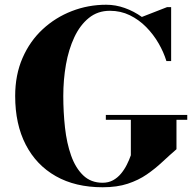

<svg xmlns="http://www.w3.org/2000/svg" viewBox="-20 -780 823 810"><path d="M426.5 -295H770V-274.5H724.5V-150.5Q694 -124 664 -96Q634 -68 599.2 -44Q564.5 -20 519.2 -5Q474 10 413 10Q298 10 215.5 -36.8Q133 -83.5 88.5 -169.8Q44 -256 44 -375Q44 -464 75 -535.2Q106 -606.5 160 -656.5Q214 -706.5 283 -733.2Q352 -760 428 -760Q468 -760 506.5 -746.2Q545 -732.5 578.5 -708.5L685 -750H702V-522.5H682Q670.5 -560 649 -597.2Q627.5 -634.5 596.8 -665.8Q566 -697 527.5 -715.8Q489 -734.5 443.5 -734.5Q392 -734.5 354.8 -704.2Q317.5 -674 293.5 -622.8Q269.5 -571.5 258.2 -507.5Q247 -443.5 247 -375Q247 -307 254.2 -241.5Q261.5 -176 280 -123.8Q298.5 -71.5 331 -40.2Q363.5 -9 413 -9Q437.5 -9 456.8 -19.5Q476 -30 490.5 -47.5Q505 -65 515.2 -85.5Q525.5 -106 532 -125V-274.5H426.5Z"/></svg>

Font: Bodoni Moda 11pt ExtraBold
Style: Regular
Weight: 800
Designer: Owen Earl
Foundry: indestructible type
Version: Version 2.004